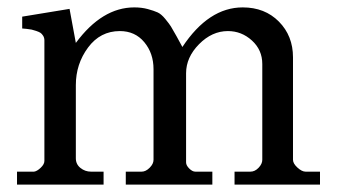

<svg xmlns="http://www.w3.org/2000/svg" viewBox="-20 -499 929 519"><path d="M26 -35H72Q80 -36 90 -45.5Q100 -55 100 -64V-390Q100 -397 96.5 -402.5Q93 -408 89 -410.5Q85 -413 77.5 -415.5Q70 -418 65.5 -419Q61 -420 51.5 -421Q42 -422 40 -422V-454L168 -475L185 -383Q256 -479 343 -479Q363 -479 379.5 -474.5Q396 -470 406 -465.5Q416 -461 427 -447.5Q438 -434 442 -427.5Q446 -421 457.5 -400.5Q469 -380 473 -372Q544 -479 636 -479Q696 -479 734 -440.5Q772 -402 772 -344V-67Q772 -57 784 -46Q796 -35 806 -35H845V0H614V-35H657Q669 -35 679 -45.5Q689 -56 689 -67V-326Q689 -364 661 -389.5Q633 -415 596 -415Q553 -415 518 -379.5Q483 -344 483 -301V-60Q483 -52 491.5 -43.5Q500 -35 508 -35H554V0H320V-35H363Q374 -35 384.5 -45.5Q395 -56 395 -67V-312Q395 -355 370 -385Q345 -415 304 -415Q251 -415 218 -370.5Q185 -326 185 -269V-71Q185 -55 197.5 -45Q210 -35 226 -35H260V0H26Z"/></svg>

Font: Academico
Style: Regular
Weight: 400
Foundry: Steinberg Media Technologies GmbH
Version: Version 0.902